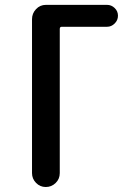

<svg xmlns="http://www.w3.org/2000/svg" viewBox="-20 -750 540 770"><path d="M108.4 -55.7V-672.9Q108.4 -696.3 124.5 -713.4Q140.6 -730.5 164.1 -730.5H409.2Q426.8 -730.5 439.9 -717.8Q453.1 -705.1 453.1 -687Q453.1 -668.9 439.9 -655.8Q426.8 -642.6 409.2 -642.6H227.5Q219.7 -642.6 219.7 -633.8V-55.7Q219.7 -32.2 203.1 -16.1Q186.5 0 163.6 0Q140.6 0 124.5 -16.6Q108.4 -33.2 108.4 -55.7Z"/></svg>

Font: Rounded Mgen+ 1mn medium
Style: Regular
Weight: 500
Designer: [Source Han Sans]
Ryoko NISHIZUKA  (kana & ideographs); Paul D. Hunt (Latin, Greek & Cyrillic); Wenlong ZHANG  (bopomofo
Version: Version 1.059.20150602